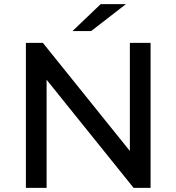

<svg xmlns="http://www.w3.org/2000/svg" viewBox="-20 -907 852 927"><path d="M105 0V-700H187L607 -178V-700H707V0H625L205 -522V0ZM330 -757 466 -887H588L420 -757Z"/></svg>

Font: Montserrat Medium
Style: Regular
Weight: 500
Designer: Julieta Ulanovsky
Foundry: Julieta Ulanovsky
Version: Version 9.000; ttfautohint (v1.8.4.7-5d5b)